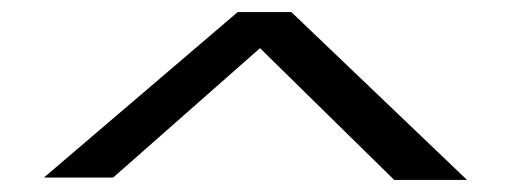

<svg xmlns="http://www.w3.org/2000/svg" viewBox="-20 -736 863 319"><path d="M635 -437 412 -656 168 -441H53L375 -716H464L756 -437Z"/></svg>

Font: Lora SemiBold
Style: Italic
Weight: 600
Italic angle: -3°
Designer: Olga Karpushina, Alexei Vanyashin (Cyrillic)
Foundry: Cyreal
Version: Version 3.011; ttfautohint (v1.8.4.7-5d5b)